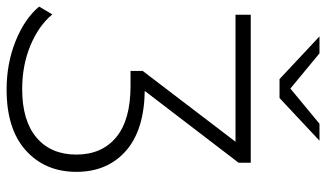

<svg xmlns="http://www.w3.org/2000/svg" viewBox="-242 -546 964 567"><g transform="rotate(90 239.5 -263.0)"><path d="M246 -607H190L64 -725H114L218 -639L322 -725H372ZM225 -209Q342 -207 403 -152.5Q464 -98 464 -7Q464 85 401 142Q338 199 221 199Q144 199 78 172.5Q12 146 -24 103L-1 64Q32 104 90.5 128.5Q149 153 220 153Q313 153 363 110.5Q413 68 413 -7Q413 -82 362 -124.5Q311 -167 210 -167H166V-203L375 -477H0V-522H437V-486Z"/></g></svg>

Font: mBank Light
Style: Regular
Weight: 300
Designer: Julieta Ulanovsky
Foundry: Julieta Ulanovsky
Version: Version 7.200;PS 007.200;hotconv 1.0.88;makeotf.lib2.5.64775